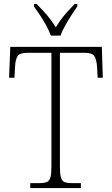

<svg xmlns="http://www.w3.org/2000/svg" viewBox="-20 -951 568 971"><path d="M133 0V-25H180Q204 -25 217 -30.5Q230 -36 235 -54Q240 -72 240 -108V-684H119Q80 -684 69 -667.5Q58 -651 56 -612L53 -558H26L32 -714H495L500 -558H474L471 -612Q468 -651 457 -667.5Q446 -684 407 -684H283V-109Q283 -72 288 -54Q293 -36 306 -30.5Q319 -25 344 -25H389V0ZM237 -771Q229 -794 214.5 -820.5Q200 -847 183 -873Q166 -899 152 -918V-931H165Q197 -899 219 -873Q241 -847 262 -813Q283 -847 304.5 -873Q326 -899 358 -931H371V-918Q357 -899 340.5 -873Q324 -847 309 -820.5Q294 -794 286 -771Z"/></svg>

Font: Noto Serif Armenian SemiCondensed ExtraLight
Style: Regular
Weight: 200
Width: 4
Designer: Monotype Design Team
Foundry: Monotype Imaging Inc.
Version: Version 2.008; ttfautohint (v1.8.4.7-5d5b)